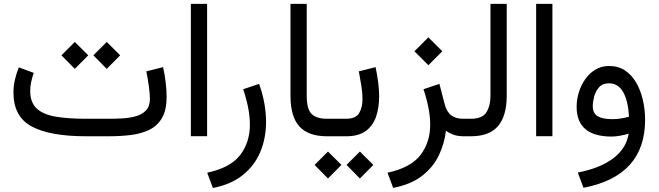

<svg xmlns="http://www.w3.org/2000/svg" viewBox="-20 -692 3344 975"><path d="M531.2 0H417.5Q233.4 0 140.9 -49.8Q48.3 -99.6 48.3 -222.2Q48.3 -255.9 55.9 -288.1Q63.5 -320.3 75.7 -350.1L151.4 -321.8Q143.6 -300.3 138.4 -275.9Q133.3 -251.5 133.3 -229.5Q133.8 -172.4 165.5 -141.8Q197.3 -111.3 260.3 -100.1Q323.2 -88.9 417.5 -88.9H531.7Q564.9 -88.9 601.3 -90.8Q637.7 -92.8 669.4 -101.6Q701.2 -110.4 721.2 -131.1Q741.2 -151.9 741.2 -189.5Q741.2 -216.8 735.8 -254.6Q730.5 -292.5 723.1 -329.6L808.1 -351.1Q816.9 -313 821.5 -272.2Q826.2 -231.4 826.2 -201.2Q826.2 -134.8 803.7 -94.7Q781.2 -54.7 741 -34.2Q700.7 -13.7 647.2 -6.8Q593.8 0 531.2 0ZM522 -479 590.3 -411.1 522 -342.3 454.1 -411.1ZM359.9 -479 428.2 -411.1 359.9 -342.3 292 -411.1Z M1031.7 -672.4V-0.5H949.2V-672.4Z M1061 262.7 1032.2 185.1Q1151.4 159.2 1200.2 94.5Q1249 29.8 1249 -58.6Q1249 -100.1 1240 -145.8Q1231 -191.4 1214.8 -238.8L1295.9 -266.1Q1331.1 -166 1331.1 -73.2Q1331.1 8.3 1302.5 77.9Q1273.9 147.5 1214.1 196Q1154.3 244.6 1061 262.7Z M1455.1 -672.4H1537.6V-205.6Q1537.6 -136.7 1563 -112.8Q1588.4 -88.9 1639.6 -88.9H1651.9V0H1639.6Q1546.4 0 1500.7 -49.6Q1455.1 -99.1 1455.1 -206.1Z M1631.3 -88.9H1737.3Q1786.1 -88.9 1803.5 -117.2Q1820.8 -145.5 1820.8 -189Q1820.8 -220.7 1814.9 -256.8Q1809.1 -293 1802.2 -329.6L1887.2 -351.1Q1895.5 -312 1900.4 -274.4Q1905.3 -236.8 1905.3 -202.6Q1905.3 -144 1889.2 -98.1Q1873 -52.2 1836.4 -26.1Q1799.8 0 1738.3 0H1631.3ZM1807.6 77.6 1876 145.5 1807.6 214.4 1739.7 145.5ZM1645.5 77.6 1713.9 145.5 1645.5 214.4 1577.6 145.5Z M2155.3 -502.4 2226.1 -431.6 2155.3 -360.8 2084.5 -431.6ZM2336.4 0Q2302.7 0 2280 -9Q2257.3 -18.1 2244.6 -28.3Q2237.3 35.6 2209.2 95.5Q2181.2 155.3 2125 199.7Q2068.8 244.1 1976.6 262.2L1947.8 185.1Q2066.9 159.2 2115.7 94.5Q2164.6 29.8 2164.6 -58.6Q2164.6 -100.1 2155.5 -145.8Q2146.5 -191.4 2130.4 -238.8L2211.4 -266.1L2237.8 -164.1Q2248.5 -123 2272 -106Q2295.4 -88.9 2331.1 -88.9H2349.6V0Z M2330.1 -88.9H2371.1Q2429.7 -88.9 2450.2 -122.1Q2470.7 -155.3 2470.7 -205.1V-672.4H2553.2V-205.6Q2553.2 -104 2509.3 -52Q2465.3 0 2370.6 0H2330.1Z M2785.2 -672.4V-0.5H2702.6V-672.4Z M3255.9 -83.5Q3255.9 201.7 2942.9 261.7L2914.1 184.1Q3026.4 162.6 3093.3 112.5Q3160.2 62.5 3172.4 -13.2Q3153.8 -7.3 3129.4 -2.9Q3105 1.5 3086.4 1.5Q2908.2 1.5 2908.2 -149.9Q2908.2 -186 2919.2 -222.4Q2930.2 -258.8 2951.4 -289.3Q2972.7 -319.8 3003.4 -338.4Q3034.2 -356.9 3073.2 -356.9Q3119.6 -356.9 3154.1 -334Q3188.5 -311 3210.9 -272Q3233.4 -232.9 3244.6 -184.1Q3255.9 -135.3 3255.9 -83.5ZM3088.9 -86.9Q3131.8 -86.9 3174.3 -99.6Q3169.4 -181.6 3144 -225.3Q3118.7 -269 3072.3 -269Q3040 -269 3022.2 -249Q3004.4 -229 2997.3 -201.9Q2990.2 -174.8 2990.2 -152.8Q2990.2 -117.2 3014.6 -102.1Q3039.1 -86.9 3088.9 -86.9Z"/></svg>

Font: Vazirmatn UI NL
Style: Regular
Weight: 400
Designer: Saber Rastikerdar
Foundry: Saber Rastikerdar
Version: Version 33.003